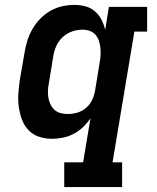

<svg xmlns="http://www.w3.org/2000/svg" viewBox="-20 -558 640 783"><path d="M242 205V104H319L349 -76Q336 -56 318.5 -39.5Q301 -23 280 -12Q259 -1 236.5 3.5Q214 8 192 8Q164 8 138.5 -0.5Q113 -9 95.5 -28Q78 -47 69 -72Q60 -97 56.5 -123.5Q53 -150 55 -177.5Q57 -205 61 -233L80 -343Q84 -368 91.5 -392Q99 -416 112 -439Q125 -462 144 -481.5Q163 -501 186 -514Q209 -527 234 -532.5Q259 -538 284 -538Q307 -538 329 -532Q351 -526 367.5 -511.5Q384 -497 394 -477.5Q404 -458 409 -436L424 -530H580V-429H528L439 104H478V205ZM257 -93Q277 -93 296.5 -99Q316 -105 332 -119Q348 -133 356.5 -152Q365 -171 368 -190L386 -300Q389 -316 390 -331.5Q391 -347 389.5 -362Q388 -377 383.5 -391Q379 -405 369.5 -416Q360 -427 346 -432Q332 -437 317 -437Q295 -437 273.5 -429.5Q252 -422 235 -406Q218 -390 209 -369Q200 -348 197 -327L179 -217Q176 -202 175.5 -187Q175 -172 177.5 -158Q180 -144 186.5 -131Q193 -118 203.5 -109Q214 -100 228 -96.5Q242 -93 257 -93Z"/></svg>

Font: Iosevka Curly Slab ExObl
Style: Bold
Weight: 700
Width: 7
Italic angle: -9°
Monospace: yes
Designer: Belleve Invis
Foundry: Belleve Invis
Version: Version 11.0.0; ttfautohint (v1.8.3)